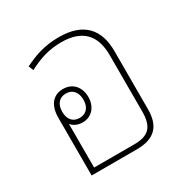

<svg xmlns="http://www.w3.org/2000/svg" viewBox="-133 -671 762 785"><g transform="rotate(-30 247.5 -278.5)"><path d="M415 -394C415 -495 364 -557 246 -557C177 -557 129 -539 80 -515L89 -492C140 -519 187 -534 244 -534C344 -534 390 -483 390 -389V-124C390 -52 364 -23 294 -23H105V-229C116 -215 134 -206 158 -206C202 -206 229 -241 229 -285C229 -330 202 -365 155 -365C106 -365 80 -329 80 -272V0H293C381 0 415 -43 415 -120ZM156 -228C124 -228 106 -250 106 -285C106 -321 124 -343 156 -343C187 -343 206 -321 206 -285C206 -250 187 -228 156 -228Z"/></g></svg>

Font: Noto Sans Thai Looped SemiCondensed Thin
Style: Regular
Weight: 100
Width: 4
Designer: Sasikarn Vongin, Ben Mitchell
Foundry: The Fontpad Ltd
Version: Version 1.001